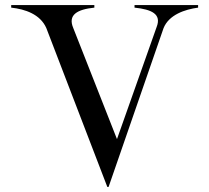

<svg xmlns="http://www.w3.org/2000/svg" viewBox="-20 -720 823 755"><path d="M162 -610 402 15H407L623 -609C644 -662 707 -683 759 -690V-700H509V-690C576 -683 616 -665 596 -614L440 -173L268 -610C246 -662 284 -683 351 -690V-700H24V-690C79 -684 138 -664 162 -610Z"/></svg>

Font: Sprat
Style: Regular
Weight: 400
Designer: Ethan Nakache
Foundry: Collletttivo
Version: Version 2.000;Glyphs 3.2 (3217)